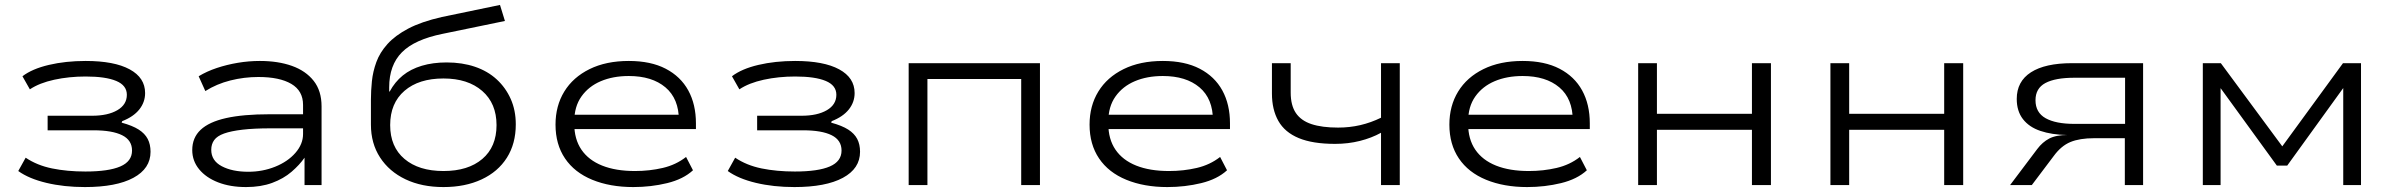

<svg xmlns="http://www.w3.org/2000/svg" viewBox="-20 -750 9708 778"><path d="M324 8Q239 8 168 -9Q97 -26 54 -57L84 -111Q130 -80 191 -67.5Q252 -55 326 -55Q420 -55 467.5 -75.5Q515 -96 515 -140Q515 -182 475 -202Q435 -222 359 -222H173V-281H353Q417 -281 455.5 -303.5Q494 -326 494 -366Q494 -404 451 -422Q408 -440 327 -440Q260 -440 200 -427Q140 -414 101 -388L71 -441Q110 -471 178 -487Q246 -503 327 -503Q443 -503 505.5 -469Q568 -435 568 -373Q568 -336 544.5 -306.5Q521 -277 475 -259L473 -253Q517 -241 542 -225Q567 -209 578.5 -187Q590 -165 590 -135Q590 -67 520.5 -29.5Q451 8 324 8Z M977 8Q913 8 864 -11Q815 -30 787 -64Q759 -98 759 -142Q759 -192 793 -224Q827 -256 896 -271.5Q965 -287 1072 -287H1224V-230H1077Q1009 -230 962.5 -224.5Q916 -219 888 -209Q860 -199 848 -182.5Q836 -166 836 -143Q836 -99 878.5 -76.5Q921 -54 986 -54Q1044 -54 1095 -74.5Q1146 -95 1177 -130.5Q1208 -166 1208 -207V-325Q1208 -382 1160.5 -410Q1113 -438 1027 -438Q969 -438 913.5 -424Q858 -410 812 -381L785 -441Q818 -461 858.5 -474.5Q899 -488 943.5 -495.5Q988 -503 1033 -503Q1107 -503 1163 -483Q1219 -463 1251 -422.5Q1283 -382 1283 -319V0H1214V-110V-111Q1194 -82 1161.5 -54Q1129 -26 1083 -9Q1037 8 977 8Z M1777 8Q1689 8 1623 -23.5Q1557 -55 1520 -112Q1483 -169 1483 -245V-346Q1483 -382 1487 -421Q1491 -460 1505 -498.5Q1519 -537 1550 -571.5Q1581 -606 1634 -634Q1687 -662 1770 -681L2006 -730L2026 -665L1774 -613Q1660 -590 1608.5 -538Q1557 -486 1557 -396V-379H1559Q1580 -418 1612 -444Q1644 -470 1689 -483.5Q1734 -497 1790 -497Q1853 -497 1904.5 -479.5Q1956 -462 1992.5 -428.5Q2029 -395 2049.5 -349Q2070 -303 2070 -246Q2070 -168 2034 -111Q1998 -54 1931.5 -23Q1865 8 1777 8ZM1777 -57Q1877 -57 1934.5 -106Q1992 -155 1992 -243Q1992 -331 1934 -381.5Q1876 -432 1777 -432Q1677 -432 1619 -382Q1561 -332 1561 -243Q1561 -155 1619 -106Q1677 -57 1777 -57Z M2546 8Q2452 8 2380 -21.5Q2308 -51 2269.5 -108Q2231 -165 2231 -245Q2231 -321 2266.5 -379Q2302 -437 2369 -470Q2436 -503 2528 -503Q2617 -503 2677.5 -471.5Q2738 -440 2769 -383.5Q2800 -327 2800 -250V-227H2284V-285H2757L2731 -262Q2731 -350 2676.5 -396Q2622 -442 2528 -442Q2464 -442 2414.5 -421Q2365 -400 2336 -359Q2307 -318 2307 -258V-248Q2307 -186 2336 -143.5Q2365 -101 2420 -79Q2475 -57 2553 -57Q2612 -57 2665.5 -69.5Q2719 -82 2760 -114L2788 -60Q2749 -24 2683.5 -8Q2618 8 2546 8Z M3199 8Q3114 8 3043 -9Q2972 -26 2929 -57L2959 -111Q3005 -80 3066 -67.5Q3127 -55 3201 -55Q3295 -55 3342.5 -75.5Q3390 -96 3390 -140Q3390 -182 3350 -202Q3310 -222 3234 -222H3048V-281H3228Q3292 -281 3330.5 -303.5Q3369 -326 3369 -366Q3369 -404 3326 -422Q3283 -440 3202 -440Q3135 -440 3075 -427Q3015 -414 2976 -388L2946 -441Q2985 -471 3053 -487Q3121 -503 3202 -503Q3318 -503 3380.5 -469Q3443 -435 3443 -373Q3443 -336 3419.5 -306.5Q3396 -277 3350 -259L3348 -253Q3392 -241 3417 -225Q3442 -209 3453.5 -187Q3465 -165 3465 -135Q3465 -67 3395.5 -29.5Q3326 8 3199 8Z M3662 0V-494H4194V0H4118V-430H3738V0Z M4710 8Q4616 8 4544 -21.5Q4472 -51 4433.5 -108Q4395 -165 4395 -245Q4395 -321 4430.5 -379Q4466 -437 4533 -470Q4600 -503 4692 -503Q4781 -503 4841.5 -471.5Q4902 -440 4933 -383.5Q4964 -327 4964 -250V-227H4448V-285H4921L4895 -262Q4895 -350 4840.5 -396Q4786 -442 4692 -442Q4628 -442 4578.5 -421Q4529 -400 4500 -359Q4471 -318 4471 -258V-248Q4471 -186 4500 -143.5Q4529 -101 4584 -79Q4639 -57 4717 -57Q4776 -57 4829.5 -69.5Q4883 -82 4924 -114L4952 -60Q4913 -24 4847.5 -8Q4782 8 4710 8Z M5576 0V-212Q5538 -191 5490.5 -179Q5443 -167 5390 -167Q5299 -167 5242.5 -190.5Q5186 -214 5160 -260Q5134 -306 5134 -371V-494H5210V-375Q5210 -323 5231 -292Q5252 -261 5294.5 -247Q5337 -233 5402 -233Q5449 -233 5492 -243Q5535 -253 5576 -273V-494H5652V0Z M6168 8Q6074 8 6002 -21.5Q5930 -51 5891.5 -108Q5853 -165 5853 -245Q5853 -321 5888.5 -379Q5924 -437 5991 -470Q6058 -503 6150 -503Q6239 -503 6299.5 -471.5Q6360 -440 6391 -383.5Q6422 -327 6422 -250V-227H5906V-285H6379L6353 -262Q6353 -350 6298.5 -396Q6244 -442 6150 -442Q6086 -442 6036.5 -421Q5987 -400 5958 -359Q5929 -318 5929 -258V-248Q5929 -186 5958 -143.5Q5987 -101 6042 -79Q6097 -57 6175 -57Q6234 -57 6287.5 -69.5Q6341 -82 6382 -114L6410 -60Q6371 -24 6305.5 -8Q6240 8 6168 8Z M6618 0V-494H6694V-289H7079V-494H7156V0H7079V-224H6694V0Z M7397 0V-494H7473V-289H7858V-494H7935V0H7858V-224H7473V0Z M8125 0 8235 -146Q8256 -174 8283.5 -188.5Q8311 -203 8359 -203H8365H8355Q8294 -204 8248 -219.5Q8202 -235 8177 -267.5Q8152 -300 8152 -349Q8152 -420 8209.5 -457Q8267 -494 8376 -494H8664V0H8590V-190H8466Q8407 -190 8369.5 -174.5Q8332 -159 8302 -118L8213 0ZM8386 -248H8591V-435H8386Q8308 -435 8268 -413.5Q8228 -392 8228 -344Q8228 -294 8269 -271Q8310 -248 8386 -248Z M8906 0V-494H8979L9228 -157L9474 -494H9547V0H9475V-396H9477L9248 -79H9206L8975 -397H8978V0Z"/></svg>

Font: Nunito Sans 7pt Expanded Light
Style: Regular
Weight: 300
Width: 7
Designer: Vernon Adams
Foundry: Vernon Adams
Version: Version 3.101;gftools[0.9.27]